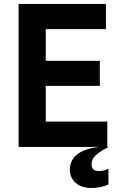

<svg xmlns="http://www.w3.org/2000/svg" viewBox="-20 -747 603 976"><path d="M74.5 0V-727H518.5V-599H212.5V-437.5H487.5V-310.5H212.5V-129H525.5V0ZM444.5 208.5Q395 208.5 365 182.8Q335 157 335 114Q335 90.5 347.2 66.8Q359.5 43 391.8 25Q424 7 484 0H532.5Q489 21.5 467.2 41.8Q445.5 62 445.5 88Q445.5 122.5 482 122.5Q508 122.5 531 111L531.5 191Q491.5 208.5 444.5 208.5Z"/></svg>

Font: Spline Sans SemiBold
Style: Regular
Weight: 600
Designer: Eben Sorkin, Mirko Velimirovic
Foundry: Sorkin Type
Version: Version 1.000; ttfautohint (v1.8.3)